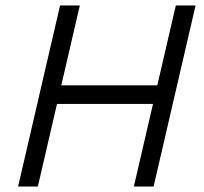

<svg xmlns="http://www.w3.org/2000/svg" viewBox="-20 -680 742 700"><path d="M693 -660 540 0H468L621 -660ZM271 -660 118 0H46L199 -660ZM587 -369 571 -301H154L169 -369Z"/></svg>

Font: Kantumruy Pro
Style: Italic
Weight: 400
Italic angle: -13°
Designer: Sovichet Tep
Foundry: Sovichet Tep
Version: Version 1.002